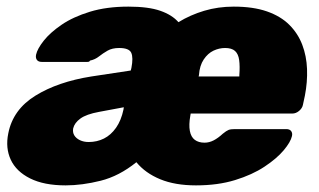

<svg xmlns="http://www.w3.org/2000/svg" viewBox="-20 -550 965 580"><path d="M178 10Q113 10 71 -11Q29 -32 12.5 -67.5Q-4 -103 5 -147Q19 -219 87 -261Q155 -303 256 -319L375 -337L377 -345Q383 -376 376.5 -390.5Q370 -405 340 -405Q319 -405 305 -397Q291 -389 279 -379.5Q267 -370 252 -367Q250 -364 248.5 -363.5Q247 -363 244 -363H106Q96 -363 91.5 -369Q87 -375 89 -385Q93 -403 112.5 -427.5Q132 -452 166.5 -475.5Q201 -499 251.5 -514.5Q302 -530 368 -530Q428 -530 464 -517.5Q500 -505 519 -483Q555 -505 597 -517.5Q639 -530 686 -530Q745 -530 786.5 -515.5Q828 -501 854 -475Q880 -449 893 -415Q906 -381 907.5 -341.5Q909 -302 901 -261L895 -233Q893 -223 883.5 -215Q874 -207 863 -207H556L555 -201Q550 -173 553.5 -154.5Q557 -136 568.5 -127.5Q580 -119 598 -119Q612 -119 625.5 -126Q639 -133 653 -146Q664 -155 670.5 -157.5Q677 -160 689 -160H845Q855 -160 859.5 -154Q864 -148 862 -139Q858 -121 837 -96Q816 -71 779 -46.5Q742 -22 690 -6Q638 10 572 10Q509 10 464 -8.5Q419 -27 392 -60Q340 -18 284 -4Q228 10 178 10ZM248 -121Q273 -121 294 -131.5Q315 -142 330.5 -164Q346 -186 353 -219L354 -226L279 -212Q241 -205 223 -192Q205 -179 201 -162Q199 -150 204.5 -141Q210 -132 221.5 -126.5Q233 -121 248 -121ZM580 -319H703V-323Q705 -350 702.5 -368.5Q700 -387 690 -396Q680 -405 660 -405Q642 -405 625 -397Q608 -389 595.5 -370.5Q583 -352 581 -323Z"/></svg>

Font: Rubik Light ExtraBold
Style: Italic
Weight: 800
Italic angle: -12°
Version: Version 2.104